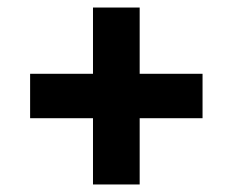

<svg xmlns="http://www.w3.org/2000/svg" viewBox="-20 -590 618 510"><path d="M60 -276V-394H227V-570H351V-394H518V-276H351V-100H227V-276Z"/></svg>

Font: Oxanium
Style: Bold
Weight: 700
Designer: Severin Meyer
Version: Version 2.000